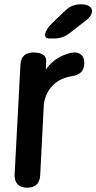

<svg xmlns="http://www.w3.org/2000/svg" viewBox="-20 -835 448 893"><path d="M167 -20 184 -352C196 -426 245 -469 311 -480C349 -486 370 -501 372 -538V-539C374 -576 350 -598 309 -589C263 -578 221 -553 193 -511L195 -551C196 -576 175 -591 136 -591C98 -591 77 -572 75 -533L48 -24C46 15 67 38 106 38C144 38 165 19 167 -20ZM209 -656H229C258 -656 281 -663 304 -681L381 -741C426 -776 413 -815 358 -815C328 -815 306 -807 284 -786L225 -730C185 -692 178 -656 209 -656Z"/></svg>

Font: 寒蝉团圆体 Round
Style: Regular
Weight: 500
Designer: 寒蝉字型
Version: Version 2.700;Glyphs 3.1.1 (3135)